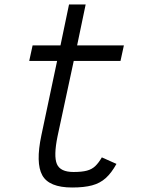

<svg xmlns="http://www.w3.org/2000/svg" viewBox="-20 -820 640 854"><path d="M301 14Q198 14 168 -40.5Q138 -95 164 -218L234 -549H110L125 -618H249L287 -800H361L323 -618H531L516 -549H308L236 -214Q218 -126 233 -90.5Q248 -55 307 -55Q344 -55 366.5 -61Q389 -67 404 -81.5Q419 -96 433 -120L498 -91Q476 -51 450.5 -28Q425 -5 389.5 4.5Q354 14 301 14Z"/></svg>

Font: Victor Mono
Style: Italic
Weight: 400
Italic angle: -12°
Monospace: yes
Designer: Rune Bjørnerås
Version: Version 1.561;gftools[0.9.30]